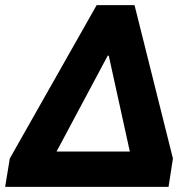

<svg xmlns="http://www.w3.org/2000/svg" viewBox="-31 -725 741 745"><path d="M-11 0 7 -110 344 -705H491L640 -110L623 0ZM387 -509 166 -95 165 -137H496L482 -95L391 -509Z"/></svg>

Font: Nunito Sans 10pt SemiCondensed Black
Style: Italic
Weight: 900
Width: 4
Italic angle: -9°
Designer: Vernon Adams
Foundry: Vernon Adams
Version: Version 3.101;gftools[0.9.27]